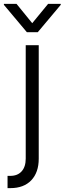

<svg xmlns="http://www.w3.org/2000/svg" viewBox="-59 -761 330 980"><path d="M138.7 -530.3V48.8Q138.7 119.1 100.6 159.2Q62.5 199.2 -5.9 199.2H-20.5V136.7H-6.8Q30.8 136.7 51.5 113.5Q72.3 90.3 72.3 48.8V-530.3ZM105.5 -642.6 186.5 -741.2H251V-736.3L133.8 -596.7H78.1L-39.1 -736.3V-741.2H25.4Z"/></svg>

Font: Pretendard GOV Light
Style: Regular
Weight: 300
Designer: Base glyphs from Inter by Rasmus Andersson; Hangeul glyphs from Noto Sans CJK(Source Han Sans) by Jang Soo-young and Kan
Foundry: Kil Hyung-jin
Version: Version 1.309